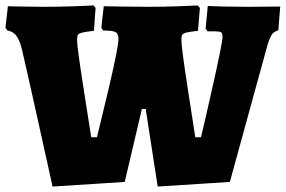

<svg xmlns="http://www.w3.org/2000/svg" viewBox="-25 -672 1049 705"><path d="M55 -493Q46 -527 34 -542Q22 -557 2 -560L-5 -570L4 -649Q17 -649 55 -648Q93 -647 135 -647Q192 -647 247.5 -649Q303 -651 319 -652L326 -643L320 -559Q287 -555 275.5 -552Q264 -549 261 -544Q258 -539 258 -525Q258 -500 280 -359Q302 -218 310 -168H331Q341 -208 369.5 -327.5Q398 -447 407 -502Q410 -522 410 -529Q410 -548 399.5 -554Q389 -560 354 -560L347 -570L356 -649Q373 -649 420.5 -648Q468 -647 518 -647Q575 -647 630 -649Q685 -651 701 -652L709 -643L702 -559Q668 -555 657.5 -552Q647 -549 644 -544Q641 -539 641 -525Q641 -500 662.5 -359Q684 -218 692 -168H713Q726 -221 759 -368.5Q792 -516 792 -537Q792 -550 786.5 -553.5Q781 -557 762 -557H737L730 -567L738 -650Q753 -649 795.5 -648Q838 -647 886 -647L1004 -648L997 -561Q981 -556 973.5 -545.5Q966 -535 957 -506L819 -4L554 13L510 -272H496L433 -4L168 13Q154 -51 112.5 -238Q71 -425 55 -493Z"/></svg>

Font: Alegreya SC Black
Style: Regular
Weight: 900
Designer: Juan Pablo del Peral
Foundry: Huerta Tipografica
Version: Version 2.007; ttfautohint (v1.6)